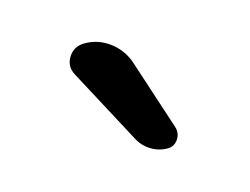

<svg xmlns="http://www.w3.org/2000/svg" viewBox="-55 -894 610 468"><g transform="rotate(-15 250.0 -660.0)"><path d="M247.1 -551.8 145.5 -742.2Q132.8 -765.6 146.5 -787.6Q160.2 -809.6 187.5 -809.6Q221.7 -809.6 249.5 -789.1Q277.3 -768.6 289.1 -736.3L348.6 -554.7Q353.5 -538.1 343.8 -523.9Q334 -509.8 317.4 -509.8Q294.9 -509.8 275.9 -521.5Q256.8 -533.2 247.1 -551.8Z"/></g></svg>

Font: Rounded-X Mgen+ 1m medium
Style: Regular
Weight: 500
Designer: [Source Han Sans]
Ryoko NISHIZUKA  (kana & ideographs); Paul D. Hunt (Latin, Greek & Cyrillic); Wenlong ZHANG  (bopomofo
Version: Version 1.059.20150602